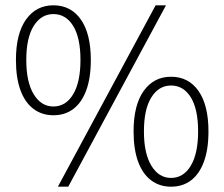

<svg xmlns="http://www.w3.org/2000/svg" viewBox="-20 -691 845 723"><path d="M181 -257Q138 -257 106 -281Q74 -305 57 -351.5Q40 -398 40 -465Q40 -564 78 -617.5Q116 -671 181 -671Q247 -671 284.5 -617.5Q322 -564 322 -465Q322 -398 305 -351.5Q288 -305 256.5 -281Q225 -257 181 -257ZM181 -290Q228 -290 255.5 -336Q283 -382 283 -465Q283 -549 255.5 -593.5Q228 -638 181 -638Q135 -638 107 -593.5Q79 -549 79 -465Q79 -382 107 -336Q135 -290 181 -290ZM198 12 566 -671H605L237 12ZM624 12Q581 12 549 -12Q517 -36 500 -82.5Q483 -129 483 -196Q483 -295 521 -348.5Q559 -402 624 -402Q690 -402 727.5 -348.5Q765 -295 765 -196Q765 -129 748 -82.5Q731 -36 699.5 -12Q668 12 624 12ZM624 -21Q671 -21 698.5 -67Q726 -113 726 -196Q726 -280 698.5 -324.5Q671 -369 624 -369Q578 -369 550 -324.5Q522 -280 522 -196Q522 -113 550 -67Q578 -21 624 -21Z"/></svg>

Font: Mada Light
Style: Regular
Weight: 300
Designer: Khaled Hosny
Version: Version 1.5